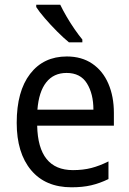

<svg xmlns="http://www.w3.org/2000/svg" viewBox="-20 -837 550 816"><path d="M264 -597Q327 -597 372 -566.5Q417 -536 440.5 -481.5Q464 -427 464 -357V-303H138Q142 -114 290 -114Q333 -114 368 -123Q403 -132 441 -151V-76Q404 -58 367.5 -49.5Q331 -41 284 -41Q173 -41 112 -114Q51 -187 51 -315Q51 -449 108 -523Q165 -597 264 -597ZM263 -527Q208 -527 176.5 -487Q145 -447 139 -371H377Q377 -438 349.5 -482.5Q322 -527 263 -527ZM236 -817Q247 -794 263 -766.5Q279 -739 297 -713Q315 -687 330 -669V-657H273Q251 -675 223 -703Q195 -731 170.5 -759.5Q146 -788 134 -807V-817Z"/></svg>

Font: Noto Sans Tamil UI SemiCondensed
Style: Regular
Weight: 400
Width: 4
Designer: Jelle Bosma - Monotype Design Team
Foundry: Monotype Imaging Inc.
Version: Version 2.004; ttfautohint (v1.8.4.7-5d5b)